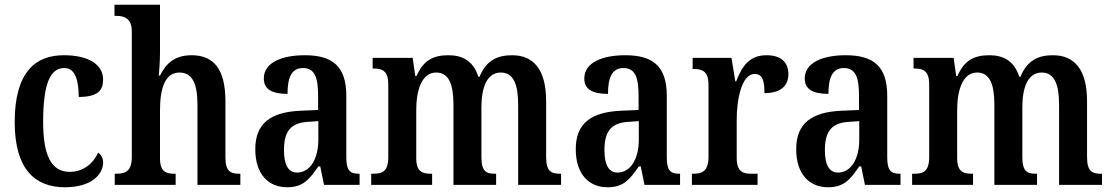

<svg xmlns="http://www.w3.org/2000/svg" viewBox="-20 -780 4691 810"><path d="M253 10C371 10 415 -48 415 -94C415 -113 407 -127 394 -136C374 -91 332 -55 274 -55C195 -55 162 -127 162 -266C162 -442 198 -493 252 -493C299 -493 312 -437 312 -371C393 -371 415 -399 415 -444C415 -506 357 -547 249 -547C133 -547 42 -480 42 -265C42 -66 128 10 253 10Z M464 0H721V-47H718C680 -47 655 -55 655 -113V-315C655 -406 676 -474 737 -474C793 -474 813 -424 813 -338V0H994V-47H992C952 -47 931 -56 931 -118V-353C931 -488 882 -547 788 -547C719 -547 680 -513 655 -461H650C651 -471 655 -520 655 -560V-760H463V-713H472C500 -713 536 -705 536 -649V-117C536 -56 507 -47 470 -47H464Z M1191 10C1259 10 1285 -23 1323 -78H1331L1347 0H1497V-47H1494C1454 -47 1441 -63 1441 -118V-376C1441 -501 1382 -547 1266 -547C1167 -547 1093 -515 1093 -449C1093 -404 1126 -384 1193 -384C1193 -449 1208 -493 1258 -493C1311 -493 1322 -447 1322 -373V-316L1251 -313C1121 -308 1057 -259 1057 -151C1057 -41 1116 10 1191 10ZM1233 -52C1195 -52 1178 -87 1178 -146C1178 -222 1203 -262 1280 -266L1323 -269V-191C1323 -109 1288 -52 1233 -52Z M1546 0H1803V-47H1800C1762 -47 1736 -55 1736 -113V-315C1736 -399 1759 -474 1820 -474C1874 -474 1893 -424 1893 -338V0H2073V-47H2070C2031 -47 2011 -56 2011 -118V-328C2011 -406 2032 -474 2093 -474C2146 -474 2166 -424 2166 -338V0H2347V-47H2344C2306 -47 2284 -56 2284 -118V-353C2284 -488 2230 -547 2140 -547C2078 -547 2031 -525 2003 -456H1998C1977 -523 1931 -547 1872 -547C1807 -547 1766 -525 1737 -459H1732L1721 -536H1552V-491H1554C1593 -491 1618 -482 1618 -423V-117C1618 -56 1592 -47 1554 -47H1546Z M2543 10C2611 10 2637 -23 2675 -78H2683L2699 0H2849V-47H2846C2806 -47 2793 -63 2793 -118V-376C2793 -501 2734 -547 2618 -547C2519 -547 2445 -515 2445 -449C2445 -404 2478 -384 2545 -384C2545 -449 2560 -493 2610 -493C2663 -493 2674 -447 2674 -373V-316L2603 -313C2473 -308 2409 -259 2409 -151C2409 -41 2468 10 2543 10ZM2585 -52C2547 -52 2530 -87 2530 -146C2530 -222 2555 -262 2632 -266L2675 -269V-191C2675 -109 2640 -52 2585 -52Z M2899 0H3176V-47H3150C3115 -47 3088 -55 3088 -114V-278C3088 -359 3109 -468 3163 -468C3196 -468 3205 -442 3205 -387C3271 -387 3306 -416 3306 -467C3306 -515 3277 -547 3214 -547C3143 -547 3111 -503 3086 -437H3082L3066 -536H2902V-489H2905C2943 -489 2969 -480 2969 -421V-119C2969 -56 2941 -47 2902 -47H2899Z M3473 10C3541 10 3567 -23 3605 -78H3613L3629 0H3779V-47H3776C3736 -47 3723 -63 3723 -118V-376C3723 -501 3664 -547 3548 -547C3449 -547 3375 -515 3375 -449C3375 -404 3408 -384 3475 -384C3475 -449 3490 -493 3540 -493C3593 -493 3604 -447 3604 -373V-316L3533 -313C3403 -308 3339 -259 3339 -151C3339 -41 3398 10 3473 10ZM3515 -52C3477 -52 3460 -87 3460 -146C3460 -222 3485 -262 3562 -266L3605 -269V-191C3605 -109 3570 -52 3515 -52Z M3828 0H4085V-47H4082C4044 -47 4018 -55 4018 -113V-315C4018 -399 4041 -474 4102 -474C4156 -474 4175 -424 4175 -338V0H4355V-47H4352C4313 -47 4293 -56 4293 -118V-328C4293 -406 4314 -474 4375 -474C4428 -474 4448 -424 4448 -338V0H4629V-47H4626C4588 -47 4566 -56 4566 -118V-353C4566 -488 4512 -547 4422 -547C4360 -547 4313 -525 4285 -456H4280C4259 -523 4213 -547 4154 -547C4089 -547 4048 -525 4019 -459H4014L4003 -536H3834V-491H3836C3875 -491 3900 -482 3900 -423V-117C3900 -56 3874 -47 3836 -47H3828Z"/></svg>

Font: Noto Serif Condensed Semi
Style: Regular
Weight: 600
Width: 3
Designer: Monotype Design Team
Foundry: Monotype Imaging Inc.
Version: Version 1.002